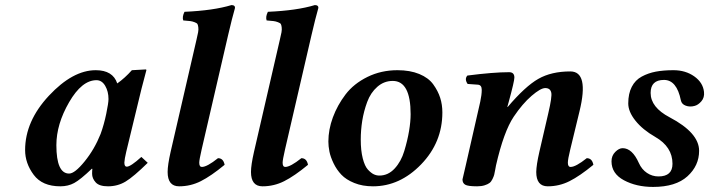

<svg xmlns="http://www.w3.org/2000/svg" viewBox="-20 -718 2770 750"><path d="M373 -194.8Q386.2 -231 395 -273.4Q403.8 -315.9 403.8 -331.1Q403.8 -360.8 390.9 -382.8Q377.9 -404.8 356.9 -404.8Q299.8 -404.8 250 -318.8Q200.2 -232.9 200.2 -150.9Q200.2 -40 250 -40Q272 -40 310.5 -87.4Q349.1 -134.8 373 -194.8ZM339.8 -39.1Q339.8 -52.2 340.8 -58.1L338.9 -59.1Q293.9 -16.1 270 -3.2Q246.1 9.8 215.8 9.8Q145 9.8 111.6 -35.2Q78.1 -80.1 78.1 -131.8Q78.1 -244.6 171.1 -344.2Q264.2 -443.8 354 -443.8Q420.9 -443.8 438 -392.1Q467.8 -413.1 495.1 -443.8L549.8 -446.8Q551.8 -446.8 551.8 -443.8Q529.3 -359.9 520.5 -320.8L473.1 -125Q466.3 -96.2 465.8 -83Q465.8 -66.9 475.1 -66.9Q490.2 -66.9 532.2 -105L557.1 -82Q502 -27.8 470.9 -9Q439.9 9.8 401.9 9.8Q367.7 9.8 353.8 -5.6Q339.8 -21 339.8 -39.1Z M747.6 -563Q752 -581.5 753.9 -592Q755.9 -602.5 754.6 -611.6Q753.4 -620.6 751.2 -624.3Q749 -627.9 740 -631.3Q731 -634.8 722.7 -635.7Q714.4 -636.7 695.8 -638.2Q690.9 -652.3 700.7 -671.9Q814 -676.8 884.3 -698.2Q891.6 -698.2 895.3 -694.8Q898.9 -691.4 897.5 -685.1Q886.7 -647.9 871.6 -583L767.6 -133.8Q758.3 -93.3 758.3 -82.5Q758.3 -65.9 768.6 -65.9Q788.6 -65.9 831.5 -100.1Q852.5 -100.1 857.4 -74.2Q804.2 -30.3 764.4 -10.3Q724.6 9.8 679.7 9.8Q634.8 9.8 634.8 -46.4Q634.8 -73.2 646.5 -125Z M1073.2 -563Q1077.6 -581.5 1079.6 -592Q1081.5 -602.5 1080.3 -611.6Q1079.1 -620.6 1076.9 -624.3Q1074.7 -627.9 1065.7 -631.3Q1056.6 -634.8 1048.3 -635.7Q1040 -636.7 1021.5 -638.2Q1016.6 -652.3 1026.4 -671.9Q1139.6 -676.8 1210 -698.2Q1217.3 -698.2 1220.9 -694.8Q1224.6 -691.4 1223.1 -685.1Q1212.4 -647.9 1197.3 -583L1093.3 -133.8Q1084 -93.3 1084 -82.5Q1084 -65.9 1094.2 -65.9Q1114.3 -65.9 1157.2 -100.1Q1178.2 -100.1 1183.1 -74.2Q1129.9 -30.3 1090.1 -10.3Q1050.3 9.8 1005.4 9.8Q960.4 9.8 960.4 -46.4Q960.4 -73.2 972.2 -125Z M1389.2 -172.9Q1389.2 -129.9 1397 -99.4Q1404.8 -68.8 1417.2 -55.4Q1429.7 -42 1440.2 -37.1Q1450.7 -32.2 1461.9 -32.2Q1496.1 -32.2 1521.5 -59.6Q1546.9 -86.9 1559.3 -128.4Q1571.8 -169.9 1577.9 -206.5Q1584 -243.2 1584 -272Q1584 -401.9 1514.2 -401.9Q1480 -401.9 1453.9 -378.9Q1427.7 -356 1414.3 -319.6Q1400.9 -283.2 1395 -246.1Q1389.2 -209 1389.2 -172.9ZM1262.7 -165Q1262.7 -211.9 1280.3 -259.5Q1297.9 -307.1 1329.8 -349.1Q1361.8 -391.1 1415.3 -417.5Q1468.8 -443.8 1532.7 -443.8Q1581.5 -443.8 1617.7 -429Q1653.8 -414.1 1672.4 -388.4Q1690.9 -362.8 1699.5 -335.9Q1708 -309.1 1708 -278.8Q1708 -161.6 1625 -75.9Q1542 9.8 1437 9.8Q1396 9.8 1364 -3.2Q1332 -16.1 1313.5 -35.6Q1294.9 -55.2 1283 -80.1Q1271 -105 1266.8 -126Q1262.7 -147 1262.7 -165Z M2086.9 -125 2121.6 -274.9Q2137.2 -341.3 2133.3 -356.4Q2129.4 -374 2109.9 -374Q2091.8 -374 2056.4 -343.5Q2021 -313 1986.8 -262.2Q1947.8 -204.1 1917.5 -71.8Q1916.5 -67.4 1914.3 -54.4Q1912.1 -41.5 1910.4 -35.2Q1908.7 -28.8 1903.8 -18.6Q1898.9 -8.3 1892.1 -3.2Q1885.3 2 1872.8 5.9Q1860.4 9.8 1843.8 9.8Q1807.6 9.8 1797.1 3.4Q1786.6 -2.9 1786.6 -17.1Q1786.6 -19 1799.3 -71.8L1856 -320.8Q1861.8 -347.7 1861.8 -366.9Q1861.8 -386.2 1846.7 -387.2L1806.6 -390.1Q1793.5 -409.2 1805.7 -422.9Q1907.7 -436 1968.8 -436Q1989.3 -436 1989.3 -415Q1989.3 -400.9 1967.3 -320.3L1961.9 -300.8L1962.9 -299.8Q2031.7 -380.9 2082.8 -409.9Q2133.8 -439 2207.8 -439Q2281.7 -439 2243.7 -283.2L2207.5 -133.8Q2198.2 -95.7 2198.2 -82.5Q2198.2 -65.9 2209 -65.9Q2229 -65.9 2272 -100.1Q2293 -100.1 2297.9 -74.2Q2244.6 -30.3 2204.6 -10.3Q2164.6 9.8 2119.6 9.8Q2074.7 9.8 2074.7 -46.4Q2075.2 -73.7 2086.9 -125Z M2730 -358.9Q2732.4 -336.9 2719.7 -322.3Q2707 -307.6 2692.9 -304.2Q2674.8 -299.3 2658.7 -305.2Q2642.6 -311 2639.6 -326.2Q2623.5 -405.8 2573.7 -405.8Q2521.5 -405.8 2521.5 -355Q2521.5 -298.8 2595.7 -259.8Q2710.9 -199.2 2710.9 -128.9Q2710.9 -70.8 2665.3 -29.3Q2619.6 12.2 2531.2 12.2Q2465.8 12.2 2417.2 -13.9Q2368.7 -40 2368.7 -87.9Q2368.7 -109.9 2383.3 -124.5Q2397.9 -139.2 2412.1 -139.2Q2449.7 -139.2 2475.6 -81.1Q2486.8 -56.2 2507.3 -42.5Q2527.8 -28.8 2552.2 -28.8Q2606.9 -28.8 2606.9 -78.1Q2606.9 -144.5 2539.6 -183.1Q2490.2 -211.4 2462.2 -246.6Q2434.1 -281.7 2434.1 -314Q2434.1 -352.1 2447.8 -378.7Q2461.4 -405.3 2486.8 -418.9Q2512.2 -432.6 2542 -438.2Q2571.8 -443.8 2610.8 -443.8Q2657.7 -443.8 2691.9 -419.7Q2726.1 -395.5 2730 -358.9Z"/></svg>

Font: Linux Libertine O
Style: Semibold Italic
Weight: 600
Italic angle: -11.5°
Designer: Philipp H. Poll
Foundry: Philipp H. Poll
Version: Version 5.1.2